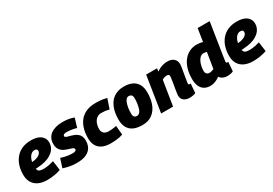

<svg xmlns="http://www.w3.org/2000/svg" viewBox="32 -1639 3624 2549"><g transform="rotate(-30 1844.5 -365.0)"><path d="M167 -299Q183 -297 204.5 -298.5Q226 -300 245 -303Q296 -313 323.5 -335Q351 -357 352 -385Q352 -403 342 -411.5Q332 -420 312 -420Q281 -421 255.5 -398Q230 -375 215 -333.5Q200 -292 200 -234Q199 -197 208.5 -177Q218 -157 240 -150Q262 -143 299 -143Q316 -143 340 -145.5Q364 -148 392 -154Q420 -160 451 -170L471 -24Q423 -7 369.5 1.5Q316 10 264 10Q186 10 131 -16Q76 -42 47 -91.5Q18 -141 18 -211Q18 -284 37.5 -346.5Q57 -409 97 -456.5Q137 -504 196 -530Q255 -556 334 -556Q397 -556 441.5 -538.5Q486 -521 509.5 -488Q533 -455 533 -412Q533 -331 470 -276Q407 -221 296 -205Q256 -199 222 -197.5Q188 -196 156 -200Z M512 -25 555 -160Q579 -151 609 -144Q639 -137 670.5 -133Q702 -129 727 -129Q748 -129 761 -132.5Q774 -136 781 -143Q788 -150 788 -159Q788 -172 776 -180Q764 -188 744 -194.5Q724 -201 701 -208Q678 -215 654.5 -226Q631 -237 611.5 -254Q592 -271 580 -297.5Q568 -324 568 -363Q568 -409 585 -445.5Q602 -482 634.5 -506.5Q667 -531 713 -544Q759 -557 819 -557Q872 -557 915 -549Q958 -541 991 -528L949 -390Q927 -398 901 -403Q875 -408 849.5 -411Q824 -414 803 -414Q782 -414 769 -410.5Q756 -407 750 -400Q744 -393 744 -383Q744 -373 756 -366Q768 -359 787.5 -354Q807 -349 831 -342.5Q855 -336 878.5 -325.5Q902 -315 922 -298.5Q942 -282 954 -255.5Q966 -229 966 -191Q966 -145 953 -111Q940 -77 916.5 -53.5Q893 -30 862 -16Q831 -2 794 4Q757 10 718 10Q655 10 606 0Q557 -10 512 -25Z M1239 10Q1160 10 1108 -15Q1056 -40 1031 -87Q1006 -134 1006 -201Q1006 -282 1026 -347.5Q1046 -413 1085.5 -460Q1125 -507 1186 -532Q1247 -557 1328 -557Q1358 -557 1387.5 -554.5Q1417 -552 1445 -547.5Q1473 -543 1495 -536L1445 -387Q1413 -397 1383.5 -400.5Q1354 -404 1323 -404Q1292 -404 1268 -390Q1244 -376 1227.5 -352.5Q1211 -329 1202.5 -297.5Q1194 -266 1194 -231Q1194 -205 1205 -184.5Q1216 -164 1238.5 -153.5Q1261 -143 1292 -143Q1312 -143 1330 -144.5Q1348 -146 1368 -148.5Q1388 -151 1411 -156L1423 -17Q1397 -7 1365.5 -1Q1334 5 1301.5 7.5Q1269 10 1239 10Z M1721 10Q1643 10 1589 -14.5Q1535 -39 1507.5 -89Q1480 -139 1480 -212Q1480 -261 1487 -305.5Q1494 -350 1509 -388.5Q1524 -427 1546 -458Q1568 -489 1599.5 -511.5Q1631 -534 1670.5 -546Q1710 -558 1759 -558Q1833 -558 1885 -533.5Q1937 -509 1965 -459.5Q1993 -410 1993 -335Q1993 -286 1986 -241.5Q1979 -197 1964.5 -158.5Q1950 -120 1927.5 -89Q1905 -58 1875 -35.5Q1845 -13 1806.5 -1.5Q1768 10 1721 10ZM1723 -132Q1739 -133 1752 -143.5Q1765 -154 1774.5 -171.5Q1784 -189 1790.5 -212.5Q1797 -236 1801 -261Q1805 -286 1807 -311Q1809 -336 1808 -358Q1807 -390 1790.5 -403.5Q1774 -417 1750 -416Q1734 -416 1721 -405Q1708 -394 1698.5 -376Q1689 -358 1682 -335Q1675 -312 1671 -287Q1667 -262 1665.5 -237.5Q1664 -213 1665 -192Q1666 -158 1682 -144.5Q1698 -131 1723 -132Z M2097 -547H2264L2257 -500Q2285 -520 2313 -532.5Q2341 -545 2369.5 -551Q2398 -557 2426 -557Q2489 -557 2523.5 -525.5Q2558 -494 2558 -439Q2558 -431 2555 -409Q2552 -387 2547 -357.5Q2542 -328 2536.5 -297Q2531 -266 2526.5 -238Q2522 -210 2519 -190.5Q2516 -171 2516 -165Q2516 -157 2520.5 -152.5Q2525 -148 2533 -148Q2537 -148 2542 -148Q2547 -148 2550 -150L2539 -8Q2522 0 2495.5 5Q2469 10 2445 10Q2409 10 2381.5 -2.5Q2354 -15 2339 -38Q2324 -61 2324 -90Q2324 -102 2327 -124.5Q2330 -147 2334.5 -175.5Q2339 -204 2344.5 -234Q2350 -264 2354 -291Q2358 -318 2361 -338Q2364 -358 2364 -366Q2364 -383 2355 -391.5Q2346 -400 2326 -400Q2315 -400 2303 -397.5Q2291 -395 2278.5 -390.5Q2266 -386 2255 -379L2194 0H2011Z M3025 10Q3000 10 2978.5 4Q2957 -2 2939 -15Q2921 -28 2910 -44Q2891 -29 2867 -17Q2843 -5 2816.5 2.5Q2790 10 2761 10Q2712 10 2674.5 -11.5Q2637 -33 2616 -77Q2595 -121 2595 -190Q2595 -279 2616.5 -348Q2638 -417 2676.5 -463Q2715 -509 2765 -533Q2815 -557 2872 -557Q2899 -557 2923.5 -553.5Q2948 -550 2967 -542L2998 -740H3182Q3181 -730 3176.5 -701Q3172 -672 3165 -630Q3158 -588 3150.5 -538.5Q3143 -489 3135 -438Q3127 -387 3119.5 -339.5Q3112 -292 3106 -253.5Q3100 -215 3097 -191Q3094 -167 3094 -164Q3094 -156 3097.5 -152Q3101 -148 3110 -148Q3114 -148 3118.5 -148Q3123 -148 3126 -149L3115 -9Q3099 0 3073.5 5Q3048 10 3025 10ZM2837 -146Q2854 -146 2873 -151.5Q2892 -157 2907 -164L2946 -405Q2934 -409 2921 -410.5Q2908 -412 2894 -412Q2869 -412 2848.5 -394.5Q2828 -377 2813 -348Q2798 -319 2789.5 -281.5Q2781 -244 2781 -206Q2781 -187 2788.5 -173.5Q2796 -160 2808.5 -153Q2821 -146 2837 -146Z M3323 -299Q3339 -297 3360.5 -298.5Q3382 -300 3401 -303Q3452 -313 3479.5 -335Q3507 -357 3508 -385Q3508 -403 3498 -411.5Q3488 -420 3468 -420Q3437 -421 3411.5 -398Q3386 -375 3371 -333.5Q3356 -292 3356 -234Q3355 -197 3364.5 -177Q3374 -157 3396 -150Q3418 -143 3455 -143Q3472 -143 3496 -145.5Q3520 -148 3548 -154Q3576 -160 3607 -170L3627 -24Q3579 -7 3525.5 1.5Q3472 10 3420 10Q3342 10 3287 -16Q3232 -42 3203 -91.5Q3174 -141 3174 -211Q3174 -284 3193.5 -346.5Q3213 -409 3253 -456.5Q3293 -504 3352 -530Q3411 -556 3490 -556Q3553 -556 3597.5 -538.5Q3642 -521 3665.5 -488Q3689 -455 3689 -412Q3689 -331 3626 -276Q3563 -221 3452 -205Q3412 -199 3378 -197.5Q3344 -196 3312 -200Z"/></g></svg>

Font: Georama ExtraCondensed Thin ExtraBold
Style: Italic
Weight: 800
Italic angle: -9°
Version: Version 1.001